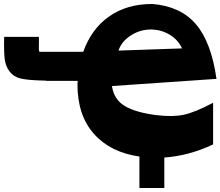

<svg xmlns="http://www.w3.org/2000/svg" viewBox="-143 -763 1107 964"><path d="M642 -185Q725 -175 780.5 -187Q836 -199 927 -247V-38Q807 19 682 28V181H557V23Q411 2 328.5 -91Q246 -184 246 -339V-340Q246 -343 246.5 -348.5Q247 -354 247 -357H89V-358Q86 -358 76 -358.5Q66 -359 59 -359Q-6 -361 -40 -369Q-74 -377 -94.5 -403.5Q-115 -430 -119.5 -467.5Q-124 -505 -122 -578H52Q53 -557 52 -524Q52 -507 54 -504.5Q56 -502 69 -503Q78 -503 84 -503H89H226H275Q316 -618 405 -680.5Q494 -743 620 -743H623Q765 -731 841.5 -640.5Q918 -550 944 -367L419 -331Q429 -263 484 -230.5Q539 -198 642 -185ZM620 -615Q562 -616 514.5 -585.5Q467 -555 452 -509L771 -520Q752 -562 711 -587.5Q670 -613 620 -615Z"/></svg>

Font: OpenDyslexic
Style: Bold
Weight: 800
Designer: Abbie Gonzalez
Version: Version 0.920;hotconv 1.0.109;makeotfexe 2.5.65596